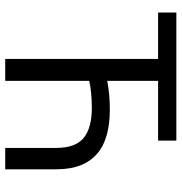

<svg xmlns="http://www.w3.org/2000/svg" viewBox="0 -696 696 736"><g transform="rotate(90 348.0 -328.0)"><path d="M206 0V-586H28V-656H519V-586H290V-391Q314 -396 343 -398.5Q372 -401 401 -401Q454 -401 496.5 -389.5Q539 -378 568.5 -353Q598 -328 613.5 -289Q629 -250 629 -195V0H547V-195Q547 -269 509 -300.5Q471 -332 393 -332Q367 -332 339 -329.5Q311 -327 290 -322V0Z"/></g></svg>

Font: SourceSansPro
Style: Book
Weight: 400
Designer: Paul D. Hunt
Foundry: Adobe Systems Incorporated
Version: Version 2.021;PS 2.000;hotconv 1.0.86;makeotf.lib2.5.63406